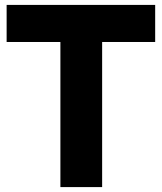

<svg xmlns="http://www.w3.org/2000/svg" viewBox="-20 -762 659 782"><path d="M7 -742H612V-591H396V0H226V-591H7Z"/></svg>

Font: Morrison
Style: Bold
Weight: 700
Designer: Pablo Impallari, Rodrigo Fuenzalida (Modified by Dan O. Williams)
Version: Version 0.03;June 6, 2019;FontCreator 11.5.0.2425 64-bit; tt